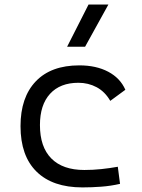

<svg xmlns="http://www.w3.org/2000/svg" viewBox="-20 -815 626 845"><path d="M342.8 9.8Q211.4 9.8 140.9 -59.6Q70.3 -128.9 70.3 -259.8Q70.3 -386.7 137.5 -457Q204.6 -527.3 329.1 -527.3Q403.3 -527.3 456.3 -499.3Q509.3 -471.2 531.7 -419.9L465.3 -371.1Q441.9 -411.6 405.3 -431.2Q368.7 -450.7 325.2 -450.7Q244.6 -450.7 200.2 -402.1Q155.8 -353.5 155.8 -264.6Q155.8 -168 206.1 -117.4Q256.3 -66.9 351.1 -66.9Q388.7 -66.9 425.8 -70.8Q462.9 -74.7 498.5 -81.1L508.3 -5.9Q468.3 3.4 425.8 6.6Q383.3 9.8 342.8 9.8ZM275.4 -609.4 369.6 -794.9H457L354.5 -609.4Z"/></svg>

Font: Cascadia Code PL SemiLight
Style: Regular
Weight: 350
Monospace: yes
Designer: Aaron Bell
Foundry: Saja Typeworks
Version: Version 2404.023; ttfautohint (v1.8.4)